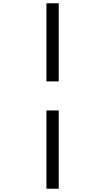

<svg xmlns="http://www.w3.org/2000/svg" viewBox="-20 -968 640 1170"><path d="M263 -472V-948H338V-472ZM263 182V-295H338V182Z"/></svg>

Font: Victor Mono Thin
Style: Regular
Weight: 400
Monospace: yes
Version: Version 1.561;gftools[0.9.30]